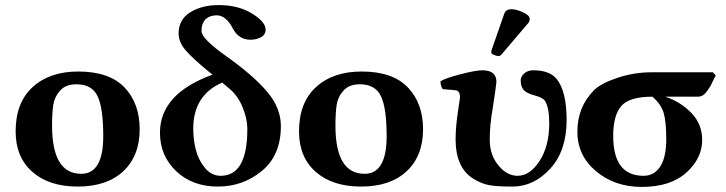

<svg xmlns="http://www.w3.org/2000/svg" viewBox="-20 -718 2831 749"><path d="M41 -205.1Q41 -317.9 107.4 -378.4Q173.8 -439 285.2 -439Q406.2 -439 465.6 -377Q524.9 -314.9 524.9 -213.9Q524.9 -109.9 460.9 -50Q397 9.8 283.2 9.8Q171.4 9.8 106.2 -47.6Q41 -105 41 -205.1ZM277.8 -389.2Q236.8 -389.2 214.8 -365Q192.9 -340.8 188 -309.8Q183.1 -278.8 183.1 -228Q183.1 -40 296.9 -40Q382.8 -40 382.8 -187Q382.8 -295.9 360.8 -342.5Q338.9 -389.2 277.8 -389.2Z M869.1 -377 846.7 -396Q733.9 -346.2 733.9 -216.8Q733.9 -173.8 743.9 -134Q753.9 -94.2 779.3 -63.2Q804.7 -32.2 840.8 -32.2Q944.8 -32.2 944.8 -213.9Q944.8 -256.8 925 -303Q905.3 -349.1 869.1 -377ZM809.1 -426.8 794.9 -438Q730 -491.2 703.4 -522.7Q676.8 -554.2 676.8 -586.9Q676.8 -642.1 722.4 -670.2Q768.1 -698.2 833 -698.2Q909.2 -698.2 962.6 -665.5Q1016.1 -632.8 1016.1 -603Q1016.1 -582 997.6 -572.5Q979 -563 957 -563Q911.1 -563 887.7 -607.9Q861.8 -657.7 825.7 -658.2Q797.9 -658.2 782 -642.6Q766.1 -627 766.1 -596.9Q766.1 -566.9 863.8 -498Q966.8 -424.8 1021.2 -361.3Q1075.7 -297.9 1075.7 -226.1Q1075.7 -112.3 1001.7 -51.3Q927.7 9.8 830.1 9.8Q730 9.8 667 -50.5Q604 -110.8 604 -200.2Q604 -352.5 809.1 -426.8Z M1146.5 -205.1Q1146.5 -317.9 1212.9 -378.4Q1279.3 -439 1390.6 -439Q1511.7 -439 1571 -377Q1630.4 -314.9 1630.4 -213.9Q1630.4 -109.9 1566.4 -50Q1502.4 9.8 1388.7 9.8Q1276.9 9.8 1211.7 -47.6Q1146.5 -105 1146.5 -205.1ZM1383.3 -389.2Q1342.3 -389.2 1320.3 -365Q1298.3 -340.8 1293.5 -309.8Q1288.6 -278.8 1288.6 -228Q1288.6 -40 1402.3 -40Q1488.3 -40 1488.3 -187Q1488.3 -295.9 1466.3 -342.5Q1444.3 -389.2 1383.3 -389.2Z M2190.4 -250Q2190.4 -129.9 2126.5 -60.1Q2062.5 9.8 1979.5 9.8Q1919.4 9.8 1888.9 4.4Q1858.4 -1 1826.2 -21Q1757.3 -64 1757.3 -174.8Q1757.3 -224.6 1767.6 -291Q1768.6 -300.8 1771.5 -316.9Q1774.4 -333 1774.4 -340.8Q1774.4 -358.9 1762.2 -365.2Q1760.3 -366.2 1707.5 -370.1Q1698.7 -381.3 1698.2 -400.9Q1717.3 -413.1 1776.9 -428.5Q1836.4 -443.8 1861.3 -443.8Q1916.5 -443.8 1916.5 -398.9Q1916.5 -389.2 1902.3 -296.9Q1890.1 -229 1890.6 -171.9Q1890.6 -113.8 1924.1 -73Q1957.5 -32.2 1999.5 -32.2Q2047.4 -32.2 2085.4 -90.8Q2122.6 -148.9 2122.6 -237.8Q2122.6 -299.8 2105.5 -325.2Q2096.7 -337.4 2067.4 -345.2Q2040.5 -352.1 2027.3 -362.8Q2011.2 -377 2011.2 -403.8Q2011.2 -418.9 2024.9 -431.4Q2038.6 -443.8 2060.5 -443.8Q2123.5 -443.8 2151.4 -410.2Q2190.4 -361.8 2190.4 -250ZM1975.6 -682.1Q1993.7 -682.1 2020 -670.2Q2046.4 -658.2 2046.4 -644Q2046.4 -635.3 2041.5 -628.9L1937.5 -506.8Q1930.7 -499 1926.3 -499Q1919.4 -499 1908 -503.4Q1896.5 -507.8 1896.5 -513.2Q1896.5 -519 1897.5 -522L1947.3 -665Q1953.6 -682.1 1975.6 -682.1Z M2701.2 -340.8H2575.2Q2635.3 -320.8 2677.2 -277.3Q2719.2 -233.9 2719.2 -171.9Q2719.2 -100.1 2657.2 -44.4Q2595.2 11.2 2483.4 11.2Q2378.4 11.2 2305.4 -49.8Q2232.4 -110.8 2232.4 -204.1Q2232.4 -301.3 2297.4 -366.2Q2324.2 -393.1 2389.2 -414.6Q2454.1 -436 2520 -436H2761.2L2772 -423.8Q2769 -418.9 2761.7 -403.1Q2754.4 -387.2 2749.8 -379.6Q2745.1 -372.1 2737.1 -361.1Q2729 -350.1 2720.7 -345.5Q2712.4 -340.8 2701.2 -340.8ZM2490.2 -32.2Q2532.2 -32.2 2555.7 -68.6Q2579.1 -105 2579.1 -175Q2579.1 -245.1 2568.6 -278.6Q2558.1 -312 2525.4 -340.8Q2434.6 -340.8 2403.3 -304Q2372.1 -267.1 2372.1 -188Q2372.1 -32.2 2490.2 -32.2Z"/></svg>

Font: Linux Biolinum
Style: Bold
Weight: 700
Designer: Philipp H. Poll
Foundry: Philipp H. Poll
Version: Version 1.3.2 ; ttfautohint (v0.9)